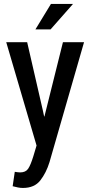

<svg xmlns="http://www.w3.org/2000/svg" viewBox="-20 -743 460 977"><path d="M197.8 -182.1 204.6 -150.4H206.1L300.3 -528.3H407.7L231.9 82Q215.3 136.2 185.3 174.8Q155.3 213.4 96.7 213.4Q84 213.4 71.5 210.9Q59.1 208.5 44.4 204.6L55.2 131.3Q60.5 132.3 69.1 133.3Q77.6 134.3 82.5 134.3Q110.4 134.3 123 116Q135.7 97.7 149.9 51.3L166 -2.4L11.7 -528.3H118.2ZM239.3 -723.1H351.6L237.3 -593.3H160.2Z"/></svg>

Font: Franco
Style: Regular
Weight: 400
Designer: Google
Version: Version 1.200311; 2013